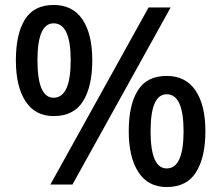

<svg xmlns="http://www.w3.org/2000/svg" viewBox="-20 -744 892 774"><path d="M196 -724Q273 -724 312.5 -665.5Q352 -607 352 -501Q352 -395 314.5 -335.5Q277 -276 196 -276Q122 -276 83 -335.5Q44 -395 44 -501Q44 -607 80.5 -665.5Q117 -724 196 -724ZM668 -714 272 0H183L579 -714ZM196 -650Q131 -650 131 -501Q131 -350 196 -350Q265 -350 265 -501Q265 -650 196 -650ZM652 -438Q728 -438 768 -379.5Q808 -321 808 -215Q808 -110 770.5 -50Q733 10 652 10Q577 10 538 -50Q499 -110 499 -215Q499 -321 535.5 -379.5Q572 -438 652 -438ZM652 -364Q587 -364 587 -215Q587 -65 652 -65Q720 -65 720 -215Q720 -364 652 -364Z"/></svg>

Font: Noto Sans Ethiopic Medium
Style: Regular
Weight: 500
Designer: Monotype Design Team
Foundry: Monotype Imaging Inc.
Version: Version 2.102; ttfautohint (v1.8.4.7-5d5b)